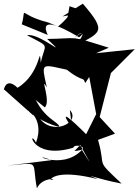

<svg xmlns="http://www.w3.org/2000/svg" viewBox="-62 -794 757 1050"><path d="M426 -51 345 -64C376 6 483 181 386 26C273 147 78 27 219 82L-26 112C165 95 109 81 140 236C168 171 267 184 214 190C219 174 272 135 474 186C380 146 457 182 603 210C453 69 521 133 474 -29L567 -63L483 -154L549 -412L493 -343L675 -525L463 -503L533 -533C306 -604 378 -583 196 -581C326 -460 150 -618 86 -601C219 -531 184 -561 161 -451C152 -561 166 -394 34 -314C-42 -387 -45 -270 -40 -305L121 -162C62 -317 36 -255 99 -182C64 -209 188 -158 135 -14C90 -100 105 84 338 14C348 -16 450 23 345 32ZM426 -373 464 -170 409 -60C324 -145 253 -208 332 -94L320 -192C383 -126 223 -46 153 -150C132 -146 338 -56 230 -134C125 -210 139 -284 90 -282L183 -207C219 -238 153 -389 194 -316C163 -459 157 -444 333 -406L230 -477C399 -319 387 -388 404 -340ZM305 -684C344 -771 334 -712 255 -649L202 -671C26 -716 86 -767 57 -661L199 -603C156 -695 247 -664 371 -590C427 -635 352 -619 284 -513C394 -666 429 -621 337 -536C491 -619 527 -615 391 -774L280 -704C486 -747 446 -714 318 -760Z"/></svg>

Font: Asimov Silicon
Style: Regular
Weight: 400
Designer: Google
Version: Version 2.000980; 2014